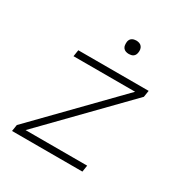

<svg xmlns="http://www.w3.org/2000/svg" viewBox="-164 -839 929 969"><g transform="rotate(30 300.0 -354.5)"><path d="M39 0 45 -38 478 -482H119L125 -520H535L529 -482L96 -38H455L449 0ZM355 -631Q345 -631 336.5 -634Q328 -637 322.5 -644Q317 -651 316 -660.5Q315 -670 316 -680Q317 -686 320 -692Q323 -698 329 -702Q335 -706 341.5 -707.5Q348 -709 354 -709Q364 -709 372.5 -706Q381 -703 386.5 -696Q392 -689 393.5 -679.5Q395 -670 393 -660Q392 -654 389 -648Q386 -642 380.5 -638Q375 -634 368 -632.5Q361 -631 355 -631Z"/></g></svg>

Font: Iosevka Extralight Extended
Style: Italic
Weight: 200
Width: 7
Italic angle: -9°
Monospace: yes
Designer: Belleve Invis
Foundry: Belleve Invis
Version: Version 32.5.0; ttfautohint (v1.8.4)